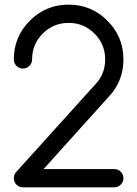

<svg xmlns="http://www.w3.org/2000/svg" viewBox="-20 -801 587 821"><path d="M468.8 -78.1Q484.9 -78.1 496.3 -66.7Q507.8 -55.2 507.8 -39.1Q507.8 -22.9 496.3 -11.5Q484.9 0 468.8 0H78.1Q62 0 50.5 -11.5Q39.1 -22.9 39.1 -39.1Q39.1 -55.2 50.3 -66.9L383.8 -436Q429.7 -481.9 429.7 -546.9Q429.7 -611.8 384 -657.5Q338.4 -703.1 273.4 -703.1Q208.5 -703.1 162.8 -657.5Q117.2 -611.8 117.2 -546.9Q117.2 -530.8 105.7 -519.3Q94.2 -507.8 78.1 -507.8Q62 -507.8 50.5 -519.3Q39.1 -530.8 39.1 -546.9Q39.1 -644 107.7 -712.6Q176.3 -781.2 273.4 -781.2Q370.6 -781.2 439.2 -712.6Q507.8 -644 507.8 -546.9Q507.8 -449.7 439 -380.9L166.5 -78.1Z"/></svg>

Font: Comfortaa
Style: Regular
Weight: 400
Designer: Johan Aakerlund - aajohan
Foundry: Johan Aakerlund
Version: Version 2.004 2013